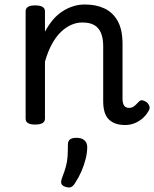

<svg xmlns="http://www.w3.org/2000/svg" viewBox="-20 -539 686 854"><path d="M537 17Q511 17 492.5 10Q474 3 462 -10Q450 -23 444.5 -43Q439 -63 439 -88V-334Q439 -368 429.5 -391.5Q420 -415 400 -427Q380 -439 346 -439Q321 -439 297 -428.5Q273 -418 251 -397Q229 -376 211 -343Q193 -310 180 -265V-11Q180 2 169 8.5Q158 15 136 15Q115 15 104.5 8.5Q94 2 94 -11V-489Q94 -502 104.5 -508.5Q115 -515 136 -515Q158 -515 169 -508.5Q180 -502 180 -489V-398Q196 -428 215.5 -451Q235 -474 258.5 -489Q282 -504 306.5 -511.5Q331 -519 358 -519Q407 -519 444.5 -501.5Q482 -484 503.5 -445.5Q525 -407 525 -343V-99Q525 -85 528.5 -76Q532 -67 538.5 -63Q545 -59 554 -59Q563 -59 570 -62.5Q577 -66 584 -73Q591 -80 599 -88Q606 -95 615.5 -92.5Q625 -90 634 -83Q643 -74 645 -64.5Q647 -55 641 -46Q630 -26 613.5 -12Q597 2 577.5 9.5Q558 17 537 17ZM268 291Q256 286 253 278Q250 270 255 255Q267 224 273 202Q279 180 280.5 157.5Q282 135 282 105Q282 88 291.5 81Q301 74 320 74Q343 74 355.5 85Q368 96 368 115Q368 140 361 168Q354 196 342 223.5Q330 251 314 275Q304 291 294 294Q284 297 268 291Z"/></svg>

Font: Playwrite GB J
Style: Regular
Weight: 400
Designer: Veronika Burian, José Scaglione
Foundry: TypeTogether
Version: Version 1.002